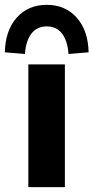

<svg xmlns="http://www.w3.org/2000/svg" viewBox="-55 -773 386 793"><path d="M62 0V-507H213V0ZM48 -550 -35 -557Q-33 -647 14 -700Q61 -753 138 -753Q215 -753 262 -700Q309 -647 311 -557L228 -550Q224 -605 201 -634.5Q178 -664 138 -664Q98 -664 75 -634.5Q52 -605 48 -550Z"/></svg>

Font: Mulish ExtraBold
Style: Regular
Weight: 800
Designer: Vernon Adams
Foundry: Vernon Adams
Version: Version 3.603; ttfautohint (v1.8.3)